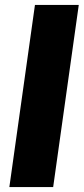

<svg xmlns="http://www.w3.org/2000/svg" viewBox="-20 -760 340 780"><path d="M300 -740 196 0H18L122 -740Z"/></svg>

Font: Pathway Extreme Condensed ExtraBold
Style: Italic
Weight: 800
Width: 3
Italic angle: -8°
Version: Version 1.001;gftools[0.9.26]